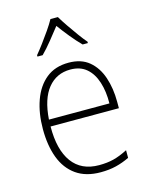

<svg xmlns="http://www.w3.org/2000/svg" viewBox="-116 -838 720 923"><g transform="rotate(-15 243.5 -377.0)"><path d="M255 -539Q318 -539 357 -506.5Q396 -474 414.5 -419Q433 -364 433 -297V-265H93Q92 -149 137.5 -87Q183 -25 271 -25Q311 -25 343 -33Q375 -41 414 -61V-23Q381 -7 346.5 1.5Q312 10 270 10Q196 10 148 -24Q100 -58 77 -119Q54 -180 54 -262Q54 -341 76.5 -404Q99 -467 143.5 -503Q188 -539 255 -539ZM255 -505Q186 -505 143.5 -453Q101 -401 94 -299H395Q396 -358 381 -405Q366 -452 335 -478.5Q304 -505 255 -505ZM263 -764Q276 -742 295.5 -713.5Q315 -685 335 -657.5Q355 -630 370 -613V-606H344Q319 -631 292.5 -663.5Q266 -696 245 -725Q223 -697 196.5 -664Q170 -631 145 -606H119V-613Q135 -632 155.5 -659.5Q176 -687 195 -714.5Q214 -742 226 -764Z"/></g></svg>

Font: Noto Sans Kannada SemiCondensed ExtraLight
Style: Regular
Weight: 200
Width: 4
Designer: Jelle Bosma - Monotype Design Team
Foundry: Monotype Imaging Inc.
Version: Version 2.005; ttfautohint (v1.8.4.7-5d5b)